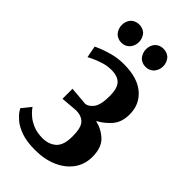

<svg xmlns="http://www.w3.org/2000/svg" viewBox="-265 -951 1042 1042"><g transform="rotate(45 255.5 -430.0)"><path d="M229 11Q163 11 121 -4.5Q79 -20 55 -41Q31 -62 21.5 -77.5Q12 -93 12 -93L54 -145Q54 -145 63.5 -132.5Q73 -120 92 -104Q111 -88 141 -75.5Q171 -63 212 -63Q260 -63 290.5 -90Q321 -117 321 -185Q321 -253 298 -276Q275 -299 234 -299L138 -291V-368L243 -359Q267 -360 288 -387.5Q309 -415 309 -482Q309 -541 286.5 -565.5Q264 -590 214 -590Q183 -590 150.5 -579.5Q118 -569 96 -558Q74 -547 74 -547L61 -615Q61 -615 86 -626Q111 -637 152.5 -648.5Q194 -660 241 -660Q345 -660 400.5 -613Q456 -566 456 -489Q456 -428 423.5 -391.5Q391 -355 352 -335Q405 -322 440.5 -287.5Q476 -253 476 -183Q476 -125 444.5 -81.5Q413 -38 357.5 -13.5Q302 11 229 11ZM334 -732Q306 -732 288 -750Q278 -761 273 -774.5Q268 -788 268 -802Q268 -833 288 -854Q307 -871 334 -871Q360 -871 380 -854Q400 -831 400 -802Q400 -772 380 -750Q361 -732 334 -732ZM148 -732Q122 -732 102 -750Q92 -761 87 -774.5Q82 -788 82 -802Q82 -833 102 -854Q122 -871 148 -871Q174 -871 194 -854Q214 -831 214 -802Q214 -772 194 -750Q175 -732 148 -732Z"/></g></svg>

Font: Arsenal SC
Style: Bold
Weight: 700
Designer: Andrij Shevchenko
Foundry: Stairsfor
Version: Version 2.001; ttfautohint (v1.8.4.7-5d5b)